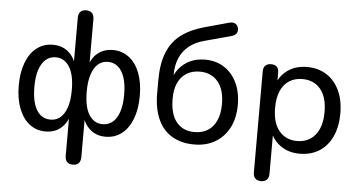

<svg xmlns="http://www.w3.org/2000/svg" viewBox="-57 -821 2087 1114"><g transform="rotate(5 986.5 -264.0)"><path d="M402 187Q380 187 368.5 174.5Q357 162 357 139V-104H367Q351 -50 315.5 -20.5Q280 9 227 9Q174 9 134 -22Q94 -53 72 -110Q50 -167 50 -244Q50 -321 72 -378Q94 -435 134 -465.5Q174 -496 227 -496Q280 -496 316 -466.5Q352 -437 367 -383H357V-664Q357 -688 368.5 -700Q380 -712 402 -712Q424 -712 436 -700Q448 -688 448 -664V-383H438Q452 -437 488.5 -466.5Q525 -496 577 -496Q630 -496 670.5 -465.5Q711 -435 733 -378Q755 -321 755 -244Q755 -167 733 -110Q711 -53 671 -22Q631 9 577 9Q525 9 489.5 -20.5Q454 -50 438 -104H448V139Q448 162 436.5 174.5Q425 187 402 187ZM250 -62Q284 -62 308 -82.5Q332 -103 345.5 -143.5Q359 -184 359 -244Q359 -333 329.5 -379Q300 -425 250 -425Q217 -425 192.5 -404.5Q168 -384 154.5 -343.5Q141 -303 141 -244Q141 -184 154 -143.5Q167 -103 191.5 -82.5Q216 -62 250 -62ZM554 -62Q588 -62 612.5 -82.5Q637 -103 650.5 -143.5Q664 -184 664 -244Q664 -303 650.5 -343.5Q637 -384 612.5 -404.5Q588 -425 554 -425Q521 -425 497 -404.5Q473 -384 459.5 -343.5Q446 -303 446 -244Q446 -153 475 -107.5Q504 -62 554 -62Z M1093 9Q1019 9 965 -22.5Q911 -54 882.5 -116.5Q854 -179 854 -269V-344Q854 -441 880.5 -506.5Q907 -572 960.5 -612Q1014 -652 1094 -674L1236 -713Q1256 -718 1269.5 -711Q1283 -704 1288 -686Q1292 -667 1282.5 -654Q1273 -641 1252 -636L1100 -595Q1047 -581 1011.5 -552Q976 -523 958 -481Q940 -439 940 -385V-342H926Q937 -386 963 -418.5Q989 -451 1027.5 -469Q1066 -487 1114 -487Q1177 -487 1224.5 -457Q1272 -427 1299 -372Q1326 -317 1326 -242Q1326 -165 1297 -109Q1268 -53 1216 -22Q1164 9 1093 9ZM1089 -63Q1135 -63 1167 -83.5Q1199 -104 1216.5 -143Q1234 -182 1234 -239Q1234 -323 1195.5 -369Q1157 -415 1090 -415Q1045 -415 1012.5 -394.5Q980 -374 963 -336.5Q946 -299 946 -246Q946 -156 983.5 -109.5Q1021 -63 1089 -63Z M1687 -63Q1730 -63 1762.5 -84Q1795 -105 1813 -145Q1831 -185 1831 -244Q1831 -332 1792 -378Q1753 -424 1687 -424Q1643 -424 1610.5 -403.5Q1578 -383 1560.5 -343Q1543 -303 1543 -244Q1543 -156 1582 -109.5Q1621 -63 1687 -63ZM1498 187Q1477 187 1465 175Q1453 163 1453 141V-448Q1453 -471 1465 -482.5Q1477 -494 1498 -494Q1520 -494 1531.5 -482.5Q1543 -471 1543 -448V-403Q1561 -439 1595 -463Q1642 -496 1708 -496Q1773 -496 1821 -465.5Q1869 -435 1896 -378.5Q1923 -322 1923 -244Q1923 -167 1896.5 -109.5Q1870 -52 1821.5 -21.5Q1773 9 1708 9Q1643 9 1596 -24Q1562 -48 1544 -83V141Q1544 163 1532 175Q1520 187 1498 187Z"/></g></svg>

Font: Nunito Medium
Style: Regular
Weight: 500
Designer: Vernon Adams
Foundry: Vernon Adams
Version: Version 3.602